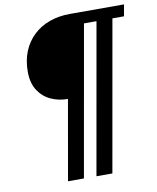

<svg xmlns="http://www.w3.org/2000/svg" viewBox="-93 -757 815 997"><g transform="rotate(-10 315.0 -259.0)"><path d="M184 168 258 -253Q209 -253 168 -272Q127 -291 102 -330Q77 -369 77 -428Q77 -488 96.5 -535.5Q116 -583 152 -617Q188 -651 237 -668.5Q286 -686 344 -686H630L619 -625H558L418 168H334L474 -625H408L268 168Z"/></g></svg>

Font: Archivo SemiBold SemiBold
Style: Italic
Weight: 600
Italic angle: -10°
Version: Version 2.001